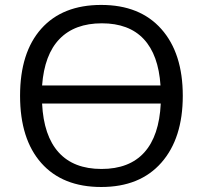

<svg xmlns="http://www.w3.org/2000/svg" viewBox="-20 -745 820 775"><path d="M149.9 -399.9H627.9Q619.6 -523.9 560.1 -587.4Q500.5 -650.9 391.1 -650.9Q281.7 -650.9 220.5 -587.9Q159.2 -524.9 149.9 -399.9ZM628.9 -327.1H149.9Q156.2 -196.8 216.8 -129.9Q277.3 -63 389.6 -63Q502 -63 562.3 -129.6Q622.6 -196.3 628.9 -327.1ZM631.3 -627.7Q717.8 -530.3 717.8 -358.4Q717.8 -186.5 631.3 -88.4Q544.9 9.8 388.7 9.8Q232.4 9.8 146.7 -86.9Q61 -183.6 61 -358.4Q61 -533.2 146.7 -629.2Q232.4 -725.1 388.7 -725.1Q544.9 -725.1 631.3 -627.7Z"/></svg>

Font: OpenSans-Regular
Style: Regular
Weight: 400
Foundry: Ascender Corporation
Version: Version 1.10